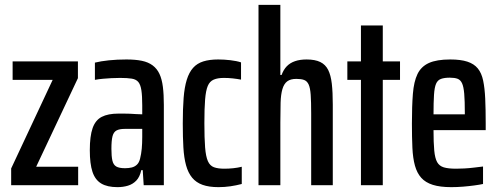

<svg xmlns="http://www.w3.org/2000/svg" viewBox="-20 -763 2055 791"><path d="M26 0V-69L197 -434H32V-510H301V-441L129 -76H302V0Z M464 8Q422 8 397 -7Q372 -22 361 -55Q350 -88 350 -144Q350 -202 361.5 -235Q373 -268 399 -281.5Q425 -295 468 -295Q478 -295 490 -295Q502 -295 514.5 -294.5Q527 -294 540 -293Q553 -292 566 -292V-329Q566 -368 562.5 -391Q559 -414 550 -425Q541 -436 523 -439Q505 -442 475 -442Q456 -442 438.5 -441Q421 -440 404 -438.5Q387 -437 371 -434V-505Q395 -511 428.5 -514.5Q462 -518 501 -518Q538 -518 564.5 -512.5Q591 -507 609 -493.5Q627 -480 637 -458.5Q647 -437 651 -405.5Q655 -374 655 -331V0H572L568 -62H562Q556 -34 541.5 -19Q527 -4 507 2Q487 8 464 8ZM495 -70Q510 -70 522.5 -73Q535 -76 544 -84.5Q553 -93 557 -109Q562 -129 564 -150.5Q566 -172 566 -199V-232H494Q472 -232 460 -225.5Q448 -219 443.5 -201.5Q439 -184 439 -150Q439 -119 443 -101.5Q447 -84 459 -77Q471 -70 495 -70Z M880 8Q841 8 814.5 -1.5Q788 -11 771.5 -31Q755 -51 746.5 -82Q738 -113 735.5 -155.5Q733 -198 733 -254Q733 -315 736.5 -359.5Q740 -404 749.5 -434.5Q759 -465 775.5 -483.5Q792 -502 817.5 -510Q843 -518 879 -518Q903 -518 929 -515Q955 -512 973 -506V-435Q957 -438 939 -440Q921 -442 902 -442Q877 -442 860.5 -435Q844 -428 836 -409Q828 -390 825 -353.5Q822 -317 822 -256Q822 -193 825 -155.5Q828 -118 836.5 -99Q845 -80 861.5 -74Q878 -68 904 -68Q923 -68 941.5 -70Q960 -72 976 -76V-5Q953 1 929 4.5Q905 8 880 8Z M1045 0V-743H1135V-454H1140Q1148 -476 1161.5 -490Q1175 -504 1195.5 -511Q1216 -518 1243 -518Q1278 -518 1299.5 -507.5Q1321 -497 1332 -475Q1343 -453 1347 -418Q1351 -383 1351 -332V0H1262V-295Q1262 -344 1260 -372.5Q1258 -401 1251.5 -415Q1245 -429 1233 -433.5Q1221 -438 1201 -438Q1177 -438 1163.5 -428Q1150 -418 1143.5 -396Q1137 -374 1136 -340Q1135 -306 1135 -258V0Z M1467 0V-434H1411V-510H1467V-658H1557V-510H1628V-434H1557V0Z M1839 8Q1793 8 1763 -1.5Q1733 -11 1715.5 -30.5Q1698 -50 1689.5 -80.5Q1681 -111 1679 -154Q1677 -197 1677 -254Q1677 -326 1681 -376.5Q1685 -427 1700 -458Q1715 -489 1747 -503.5Q1779 -518 1835 -518Q1878 -518 1905.5 -509Q1933 -500 1948.5 -481Q1964 -462 1970.5 -431Q1977 -400 1979 -356.5Q1981 -313 1981 -255V-227H1766Q1766 -175 1769 -143Q1772 -111 1781 -95Q1790 -79 1808.5 -73.5Q1827 -68 1859 -68Q1874 -68 1893 -69Q1912 -70 1932.5 -72.5Q1953 -75 1970 -77V-5Q1956 -2 1934 1Q1912 4 1887.5 6Q1863 8 1839 8ZM1895 -271V-298Q1895 -348 1892.5 -377Q1890 -406 1883.5 -420Q1877 -434 1865 -438.5Q1853 -443 1833 -443Q1811 -443 1797 -438Q1783 -433 1776.5 -418Q1770 -403 1768 -372.5Q1766 -342 1766 -292H1915Z"/></svg>

Font: Saira ExtraCondensed SemiBold
Style: Regular
Weight: 600
Width: 2
Designer: Hector Gatti with collaboration of the Omnibus-Type team
Foundry: Omnibus-Type
Version: Version 1.101